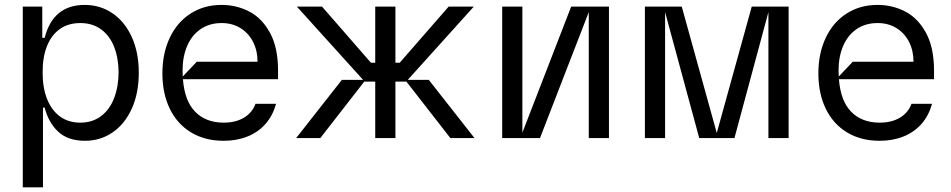

<svg xmlns="http://www.w3.org/2000/svg" viewBox="-20 -573 3946 797"><path d="M74.6 204.5V-545.5H155.5V-416.2H165.5Q200.3 -552.6 331.7 -552.6Q396 -552.6 446.9 -517.9Q497.9 -483.3 527 -419.4Q556.1 -355.5 556.1 -271.3Q556.1 -186.4 527.2 -122.3Q498.2 -58.2 447.4 -23.4Q396.7 11.4 333.1 11.4Q261.4 11.4 221.1 -26.8Q180.8 -65 165.5 -126.4H158.4V204.5ZM313.2 -63.9Q364 -63.9 399.9 -91.3Q435.7 -118.6 453.8 -166Q471.9 -213.4 472.3 -272.7Q471.9 -331.7 454 -377.8Q436.1 -424 400.4 -450.6Q364.7 -477.3 313.2 -477.3Q262.8 -477.3 227.6 -451.9Q192.5 -426.5 174.5 -380.3Q156.6 -334.2 157 -272.7Q156.6 -210.6 174.9 -163.4Q193.2 -116.1 228.3 -90Q263.5 -63.9 313.2 -63.9Z M1134.2 -244.3H739.3Q746.4 -153.4 790.7 -108.7Q834.9 -63.9 908.4 -63.9Q957.7 -63.9 992.4 -84.3Q1027 -104.8 1040.5 -142H1125.7Q1112.6 -93.4 1082.4 -58.9Q1052.2 -24.5 1007.8 -6.6Q963.4 11.4 908.4 11.4Q830.6 11.4 773.1 -23.4Q715.6 -58.2 684.8 -121.6Q654.1 -185 654.1 -268.5Q654.1 -351.6 684.7 -416.2Q715.2 -480.8 771 -516.7Q826.7 -552.6 899.9 -552.6Q961.3 -552.6 1014.2 -525.4Q1067.1 -498.2 1100.7 -437Q1134.2 -375.7 1134.2 -279.8ZM796.9 -316.8H1049Q1049 -362.9 1030.4 -399.3Q1011.7 -435.7 978 -456.5Q944.2 -477.3 899.9 -477.3Q849.8 -477.3 813.2 -452.4Q776.6 -427.6 757.3 -383Q737.9 -338.4 737.9 -280.9Q737.9 -263.5 738.6 -255.3Z M1309.7 0H1209.5L1399.1 -241.5H1487.2L1212.4 -545.5H1316.8L1519.9 -312.5H1537.6V-545.5H1621.4V-312.5H1639.2L1842.3 -545.5H1946.7L1672.6 -241.5H1759.9L1949.6 0H1849.4L1666.9 -234.4H1621.4V0H1537.6V-234.4H1492.2Z M2064.6 -545.5H2148.4V-22.4L2350.9 -545.5H2507.8V0H2424V-522.7L2221.6 0H2064.6Z M2740.8 0H2657V-545.5H2810L2955.3 -21L3100.5 -545.5H3253.6V0H3169.7V-522.7L3028.8 0H2882.5L2740.8 -522.7Z M3857.2 -244.3H3462.4Q3469.5 -153.4 3513.7 -108.7Q3557.9 -63.9 3631.4 -63.9Q3680.8 -63.9 3715.4 -84.3Q3750 -104.8 3763.5 -142H3848.7Q3835.6 -93.4 3805.4 -58.9Q3775.2 -24.5 3730.8 -6.6Q3686.4 11.4 3631.4 11.4Q3553.6 11.4 3496.1 -23.4Q3438.6 -58.2 3407.8 -121.6Q3377.1 -185 3377.1 -268.5Q3377.1 -351.6 3407.7 -416.2Q3438.2 -480.8 3494 -516.7Q3549.7 -552.6 3622.9 -552.6Q3684.3 -552.6 3737.2 -525.4Q3790.1 -498.2 3823.7 -437Q3857.2 -375.7 3857.2 -279.8ZM3519.9 -316.8H3772Q3772 -362.9 3753.4 -399.3Q3734.7 -435.7 3701 -456.5Q3667.3 -477.3 3622.9 -477.3Q3572.8 -477.3 3536.2 -452.4Q3499.6 -427.6 3480.3 -383Q3460.9 -338.4 3460.9 -280.9Q3460.9 -263.5 3461.6 -255.3Z"/></svg>

Font: Riot Sans
Style: Regular
Weight: 400
Designer: Rasmus Andersson
Foundry: rsms
Version: Version 4.001